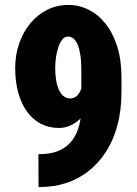

<svg xmlns="http://www.w3.org/2000/svg" viewBox="-20 -741 551 771"><path d="M134.3 -122.1H141.6Q178.2 -122.1 208.5 -132.8Q238.8 -143.6 260.5 -166.3Q282.2 -189 294.4 -225.3Q306.6 -261.7 306.6 -313.5V-460.4Q306.6 -494.6 302.7 -519.8Q298.8 -544.9 292 -561.5Q285.2 -578.1 275.1 -586.2Q265.1 -594.2 253.4 -594.2Q240.2 -594.2 231 -583.3Q221.7 -572.3 215.1 -554Q208.5 -535.6 205.1 -512.9Q201.7 -490.2 201.7 -467.3Q201.7 -441.4 205.3 -419.2Q209 -397 216.3 -380.6Q223.6 -364.3 235.1 -355Q246.6 -345.7 262.2 -345.7Q275.9 -345.7 285.9 -353.8Q295.9 -361.8 302.5 -375.2Q309.1 -388.7 312.5 -404.3Q315.9 -419.9 315.4 -435.1L360.8 -397.5Q360.8 -366.2 349.6 -335.9Q338.4 -305.7 318.1 -281Q297.9 -256.3 272 -241.7Q246.1 -227.1 217.3 -227.1Q176.3 -227.1 143.8 -244.1Q111.3 -261.2 88.4 -293Q65.4 -324.7 53.2 -368.9Q41 -413.1 41 -467.3Q41 -519.5 56.6 -565.4Q72.3 -611.3 100.8 -646.2Q129.4 -681.2 168.7 -701.2Q208 -721.2 254.9 -721.2Q297.4 -721.2 335.9 -701.9Q374.5 -682.6 404.1 -645.5Q433.6 -608.4 450.7 -554.2Q467.8 -500 467.8 -430.2V-373.5Q467.8 -297.9 451.2 -236.8Q434.6 -175.8 404.3 -129.6Q374 -83.5 333.7 -52.5Q293.5 -21.5 245.4 -5.9Q197.3 9.8 144.5 9.8H134.8Z"/></svg>

Font: Roboto Condensed Black
Style: Regular
Weight: 900
Designer: Christian Robertson
Foundry: Google
Version: Version 3.008; 2023